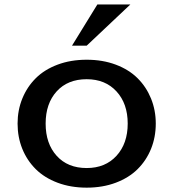

<svg xmlns="http://www.w3.org/2000/svg" viewBox="-20 -841 790 875"><path d="M423.8 -820.8H574.2L375 -632.8H308.1ZM60.1 -277.8Q60.1 -338.9 81.8 -392.1Q103.5 -445.3 143.1 -484.6Q182.6 -523.9 242.4 -546.4Q302.2 -568.8 375 -568.8Q447.8 -568.8 507.6 -546.4Q567.4 -523.9 606.9 -484.6Q646.5 -445.3 668.2 -392.1Q689.9 -338.9 689.9 -277.8Q689.9 -216.3 668.5 -163.1Q647 -109.9 607.2 -70.3Q567.4 -30.8 507.6 -8.3Q447.8 14.2 375 14.2Q302.2 14.2 242.4 -8.3Q182.6 -30.8 142.8 -70.3Q103 -109.9 81.5 -163.1Q60.1 -216.3 60.1 -277.8ZM375 -75.2Q460 -75.2 511 -131.1Q562 -187 562 -277.8Q562 -368.7 511 -424.3Q460 -480 375 -480Q288.6 -480 238.3 -424.6Q188 -369.1 188 -277.8Q188 -186.5 238.3 -130.9Q288.6 -75.2 375 -75.2Z"/></svg>

Font: Sporting Grotesque
Style: Regular
Weight: 400
Designer: Lucas LE BIHAN
Foundry: Lucas LE BIHAN
Version: Version 2.001;PS 2.1;hotconv 1.0.88;makeotf.lib2.5.647800